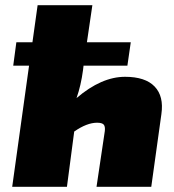

<svg xmlns="http://www.w3.org/2000/svg" viewBox="-20 -720 672 740"><path d="M302 -467 300 -450Q292 -390 275 -342Q371 -424 462 -424Q540 -424 576 -386.5Q612 -349 602 -280L563 0H352L384 -215Q386 -233 379.5 -240Q373 -247 354 -247Q315 -247 266 -213L238 0H27L92 -467H31L43 -557H105L125 -700H336L315 -557H484L471 -467Z"/></svg>

Font: Exo 2.0 Black
Style: Italic
Weight: 900
Italic angle: -8°
Designer: Natanael Gama
Version: Version 1.001;PS 001.001;hotconv 1.0.70;makeotf.lib2.5.58329